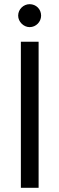

<svg xmlns="http://www.w3.org/2000/svg" viewBox="-20 -900 285 920"><path d="M67 -825C67 -796 93 -770 122 -770C153 -770 177 -796 177 -825C177 -856 153 -880 122 -880C93 -880 67 -856 67 -825ZM80 -700V0H165V-700Z"/></svg>

Font: Jost
Style: Regular
Weight: 400
Version: Version 3.710